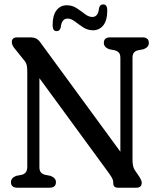

<svg xmlns="http://www.w3.org/2000/svg" viewBox="-20 -874 744 894"><path d="M240.5 -26Q240.5 0 211 0H60.5Q31 0 31 -26Q31 -45.5 55 -55L83 -60.5Q107 -68 107 -96.5V-539.5Q107 -559.5 104.5 -570.5Q102 -581.5 95 -590L49.5 -646.5Q35 -663.5 35 -678Q35 -700 59.5 -700H123.5Q150.5 -700 166 -679L540.5 -167.5V-603.5Q540.5 -619.5 534.8 -627.2Q529 -635 515.5 -639.5L487.5 -645Q463.5 -655 463.5 -674Q463.5 -700 493 -700H643Q673 -700 673 -674Q673 -654.5 649 -645L621 -639.5Q608 -635.5 602.5 -627.5Q597 -619.5 597 -603.5V-128.5Q597 -98.5 607.5 -82L627.5 -53Q640 -33 640 -23.5Q640 0 614.5 0H529.5Q507.5 0 507.5 -20Q507.5 -30.5 504.5 -39Q501.5 -47.5 488 -66.5L163.5 -510V-96.5Q163.5 -80.5 169.5 -72.5Q175.5 -64.5 188 -60.5L216 -55Q240.5 -45 240.5 -26ZM413 -733Q388 -733 367.2 -746.8Q346.5 -760.5 328.8 -774Q311 -787.5 294.5 -787.5Q267.5 -787.5 263 -747.5Q259 -729 244 -729Q225 -729 225 -757Q225 -803 243.2 -826.2Q261.5 -849.5 291 -849.5Q316.5 -849.5 337 -836Q357.5 -822.5 375.2 -808.8Q393 -795 410 -795Q437 -795 441 -835Q444.5 -853.5 460.5 -853.5Q479.5 -853.5 479.5 -825.5Q479.5 -779 461 -756Q442.5 -733 413 -733Z"/></svg>

Font: Fraunces 144pt SuperSoft
Style: Regular
Weight: 400
Version: Version 1.000;[b76b70a41]